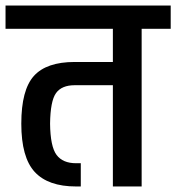

<svg xmlns="http://www.w3.org/2000/svg" viewBox="-30 -674 637 694"><path d="M-10 -654H587V-570H482V0H378V-366H240Q193 -366 172.5 -337.5Q152 -309 151 -227Q152 -144 174.5 -114Q197 -84 245 -84H262V0H245Q144 0 95.5 -52.5Q47 -105 47 -227Q47 -349 92.5 -399.5Q138 -450 240 -450H378V-570H-10Z"/></svg>

Font: Biryani DemiBold
Style: Regular
Weight: 600
Designer: Dan Reynolds and Mathieu Réguer
Foundry: Dan Reynolds and Mathieu Réguer
Version: Version 1.003;PS 001.003;hotconv 1.0.70;makeotf.lib2.5.58329